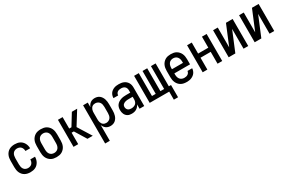

<svg xmlns="http://www.w3.org/2000/svg" viewBox="122 -1756 4756 3198"><g transform="rotate(-30 2500.0 -156.5)"><path d="M247 8Q220 8 193.5 2.5Q167 -3 143.5 -16Q120 -29 102 -49.5Q84 -70 73 -95Q62 -120 58 -146.5Q54 -173 54 -200V-320Q54 -347 58 -373.5Q62 -400 73 -425Q84 -450 102 -470.5Q120 -491 143.5 -504Q167 -517 193.5 -522.5Q220 -528 247 -528Q273 -528 298 -523.5Q323 -519 345.5 -508Q368 -497 386 -479Q404 -461 416 -439Q428 -417 434 -392.5Q440 -368 440 -342V-341H350V-342Q350 -362 343.5 -382.5Q337 -403 323 -418.5Q309 -434 288.5 -441Q268 -448 247 -448Q224 -448 202 -438Q180 -428 167 -409Q154 -390 149 -366.5Q144 -343 144 -320V-200Q144 -177 149 -153.5Q154 -130 167 -111Q180 -92 202 -82Q224 -72 247 -72Q268 -72 288.5 -79Q309 -86 323 -101.5Q337 -117 343.5 -137.5Q350 -158 350 -178V-179H440V-178Q440 -152 434 -127.5Q428 -103 416 -81Q404 -59 386 -41Q368 -23 345.5 -12Q323 -1 298 3.5Q273 8 247 8Z M750 8Q723 8 696 3Q669 -2 645.5 -15.5Q622 -29 603.5 -49.5Q585 -70 574 -94.5Q563 -119 558.5 -146Q554 -173 554 -200V-320Q554 -347 558.5 -374Q563 -401 574 -425.5Q585 -450 603.5 -470.5Q622 -491 645.5 -504.5Q669 -518 696 -523Q723 -528 750 -528Q777 -528 804 -523Q831 -518 854.5 -504.5Q878 -491 896.5 -470.5Q915 -450 926 -425.5Q937 -401 941.5 -374Q946 -347 946 -320V-200Q946 -173 941.5 -146Q937 -119 926 -94.5Q915 -70 896.5 -49.5Q878 -29 854.5 -15.5Q831 -2 804 3Q777 8 750 8ZM750 -72Q774 -72 796 -81.5Q818 -91 832 -110.5Q846 -130 851 -153Q856 -176 856 -200V-320Q856 -344 851 -367Q846 -390 832 -409.5Q818 -429 796 -438.5Q774 -448 750 -448Q726 -448 704 -438.5Q682 -429 668 -409.5Q654 -390 649 -367Q644 -344 644 -320V-200Q644 -176 649 -153Q654 -130 668 -110.5Q682 -91 704 -81.5Q726 -72 750 -72Z M1078 0V-520H1168V-300H1211L1346 -520H1448L1286 -260L1448 0H1346L1211 -220H1168V0Z M1562 215V-520H1652V-432Q1660 -453 1673 -471.5Q1686 -490 1703.5 -503Q1721 -516 1743 -522Q1765 -528 1787 -528Q1812 -528 1836 -521Q1860 -514 1879 -498.5Q1898 -483 1911.5 -462Q1925 -441 1932.5 -417.5Q1940 -394 1943 -369.5Q1946 -345 1946 -320V-200Q1946 -175 1943 -150.5Q1940 -126 1932.5 -102.5Q1925 -79 1911.5 -58Q1898 -37 1879 -21.5Q1860 -6 1836 1Q1812 8 1787 8Q1765 8 1743 2Q1721 -4 1703.5 -17Q1686 -30 1673 -48.5Q1660 -67 1652 -88V215ZM1751 -72Q1774 -72 1796 -82Q1818 -92 1832 -111Q1846 -130 1851 -153.5Q1856 -177 1856 -200V-320Q1856 -343 1851 -366.5Q1846 -390 1832 -409Q1818 -428 1796 -438Q1774 -448 1751 -448Q1736 -448 1721 -444Q1706 -440 1693.5 -430.5Q1681 -421 1673 -408Q1665 -395 1660 -380.5Q1655 -366 1653.5 -350.5Q1652 -335 1652 -320V-200Q1652 -185 1653.5 -169.5Q1655 -154 1660 -139.5Q1665 -125 1673 -112Q1681 -99 1693.5 -89.5Q1706 -80 1721 -76Q1736 -72 1751 -72Z M2197 8Q2178 8 2158 4.5Q2138 1 2121 -8.5Q2104 -18 2090.5 -33Q2077 -48 2069 -66Q2061 -84 2057.5 -103.5Q2054 -123 2054 -143Q2054 -168 2060.5 -193.5Q2067 -219 2083 -239.5Q2099 -260 2121 -274Q2143 -288 2167.5 -296Q2192 -304 2217.5 -307Q2243 -310 2269 -310H2348V-355Q2348 -375 2341.5 -393.5Q2335 -412 2320.5 -425Q2306 -438 2287 -443Q2268 -448 2249 -448Q2231 -448 2213.5 -444.5Q2196 -441 2181.5 -431Q2167 -421 2158.5 -404.5Q2150 -388 2150 -370H2060V-371Q2060 -394 2066.5 -416.5Q2073 -439 2086 -458Q2099 -477 2118 -491Q2137 -505 2158.5 -513.5Q2180 -522 2202.5 -525Q2225 -528 2249 -528Q2273 -528 2297 -524.5Q2321 -521 2343.5 -511.5Q2366 -502 2384.5 -486Q2403 -470 2415.5 -449Q2428 -428 2433 -404Q2438 -380 2438 -355V0H2348V-83Q2338 -62 2322.5 -44Q2307 -26 2287 -14Q2267 -2 2244 3Q2221 8 2197 8ZM2233 -72Q2255 -72 2277 -78Q2299 -84 2316 -99Q2333 -114 2340.5 -136Q2348 -158 2348 -180V-230H2269Q2255 -230 2241 -229Q2227 -228 2213.5 -224.5Q2200 -221 2187.5 -215.5Q2175 -210 2164.5 -200.5Q2154 -191 2149 -178Q2144 -165 2144 -151Q2144 -134 2150.5 -118Q2157 -102 2169.5 -91Q2182 -80 2199 -76Q2216 -72 2233 -72Z M2918 155V0H2543V-520H2633V-80H2705V-520H2795V-80H2867V-520H2957V-80H2999V155Z M3252 8Q3225 8 3198 3Q3171 -2 3147 -15Q3123 -28 3104.5 -48.5Q3086 -69 3074.5 -94Q3063 -119 3058.5 -146Q3054 -173 3054 -200V-320Q3054 -347 3058.5 -374Q3063 -401 3074 -425.5Q3085 -450 3103.5 -470.5Q3122 -491 3145.5 -504.5Q3169 -518 3196 -523Q3223 -528 3250 -528Q3277 -528 3304 -523Q3331 -518 3354.5 -504.5Q3378 -491 3396.5 -470.5Q3415 -450 3426 -425.5Q3437 -401 3441.5 -374Q3446 -347 3446 -320V-220H3144V-200Q3144 -176 3149.5 -152.5Q3155 -129 3169 -110Q3183 -91 3205.5 -81.5Q3228 -72 3252 -72Q3269 -72 3286.5 -75.5Q3304 -79 3319 -88.5Q3334 -98 3343.5 -113.5Q3353 -129 3354 -146H3444Q3443 -123 3435.5 -101Q3428 -79 3414.5 -60.5Q3401 -42 3382 -28.5Q3363 -15 3342 -6.5Q3321 2 3298 5Q3275 8 3252 8ZM3356 -300V-320Q3356 -344 3351 -367Q3346 -390 3332 -409.5Q3318 -429 3296 -438.5Q3274 -448 3250 -448Q3226 -448 3204 -438.5Q3182 -429 3168 -409.5Q3154 -390 3149 -367Q3144 -344 3144 -320V-300Z M3562 0V-520H3652V-308H3848V-520H3938V0H3848V-228H3652V0Z M4062 0V-520H4152V-139L4310 -520H4438V0H4348V-381L4190 0Z M4562 0V-520H4652V-139L4810 -520H4938V0H4848V-381L4690 0Z"/></g></svg>

Font: Iosevka SS10 Medium
Style: Regular
Weight: 500
Monospace: yes
Designer: Belleve Invis
Foundry: Belleve Invis
Version: Version 28.0.6; ttfautohint (v1.8.4)